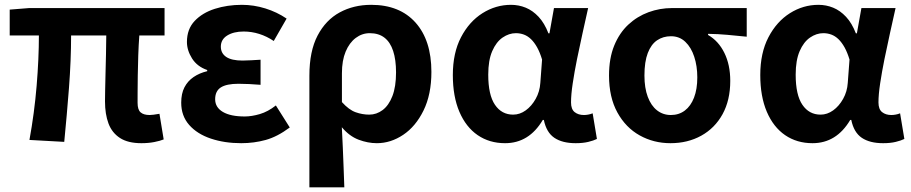

<svg xmlns="http://www.w3.org/2000/svg" viewBox="-20 -594 3866 815"><path d="M580.2 13.8Q523.4 13.8 489.4 -8.2Q455.4 -30.2 440.5 -69.9Q425.7 -109.6 425.7 -163.7Q425.7 -179 426.3 -209.8Q426.9 -240.7 427.9 -280.8Q428.9 -321 429.9 -363.4Q430.9 -405.9 431.1 -443.6H281.8Q281.8 -338.4 272.8 -221.1Q263.7 -103.9 252.7 8.2L105 0Q125.9 -114.4 135.5 -229.8Q145.1 -345.3 145.1 -443.6H21.2V-553.2L104.1 -559.8H678.5V-443.6H571.4Q568.4 -403.9 566.9 -359.3Q565.4 -314.7 564.8 -273.5Q564.2 -232.3 564.1 -201.5Q564 -170.6 564 -157.7Q564 -128.1 576.9 -117Q589.8 -105.8 615 -105.8Q628.3 -105.8 656.9 -111L674.8 -2.2Q659.7 4.1 635.1 8.9Q610.5 13.8 580.2 13.8Z M1003.9 13.8Q933.1 13.8 875 -5.7Q816.9 -25.2 783 -63.7Q749.2 -102.2 749.2 -158.2Q749.2 -196.6 762.9 -223.3Q776.7 -250 801.7 -267Q826.6 -284 859.5 -291.8V-296.8Q816.9 -311.5 795.2 -345.9Q773.5 -380.4 773.5 -415.9Q773.5 -470.3 806.2 -505Q838.9 -539.6 892 -556.6Q945.1 -573.5 1006.8 -573.5Q1057.1 -573.5 1106.4 -558.2Q1155.6 -542.9 1196.6 -515.1L1142 -420Q1112.6 -439.8 1080.4 -450Q1048.1 -460.2 1014.1 -460.2Q971.7 -460.2 944.5 -443.3Q917.4 -426.4 917.4 -396Q917.4 -367.9 940.2 -352.4Q963.1 -336.9 1009.6 -336.9Q1027 -336.9 1046.9 -338.2Q1066.8 -339.5 1086 -340.5V-234Q1061.4 -236 1037.8 -237.2Q1014.2 -238.4 992.1 -238.4Q941.8 -238.4 917.5 -223Q893.3 -207.6 893.3 -172.6Q893.3 -138.3 926 -118.9Q958.7 -99.6 1018.8 -99.6Q1048.3 -99.6 1083 -109.8Q1117.6 -120 1151 -146.4L1210 -52.9Q1157.2 -13.5 1107.7 0.1Q1058.2 13.8 1003.9 13.8Z M1293.3 201.1V-272.9Q1293.3 -376.6 1328 -442.9Q1362.8 -509.3 1422.1 -541.4Q1481.3 -573.5 1555.5 -573.5Q1676.5 -573.5 1743.9 -498.1Q1811.2 -422.6 1811.2 -288.9Q1811.2 -192.9 1777.8 -125Q1744.5 -57.1 1691.5 -21.7Q1638.5 13.8 1579.6 13.8Q1541.5 13.8 1502.2 -1Q1462.9 -15.9 1431 -53.9Q1433.6 -8.7 1435.2 33.2Q1436.9 75 1438.5 116.3Q1440 157.5 1441.6 201.1ZM1547.3 -107.4Q1578.3 -107.4 1604.3 -126.9Q1630.2 -146.4 1645.7 -186.2Q1661.1 -226.1 1661.1 -286.6Q1661.1 -340.3 1648.9 -377.5Q1636.8 -414.6 1612.2 -433.9Q1587.6 -453.2 1549.6 -453.2Q1516.9 -453.2 1489.9 -432.9Q1462.9 -412.5 1447.2 -374.9Q1431.4 -337.2 1431.4 -282.8V-160.6Q1461.3 -127.5 1489.8 -117.5Q1518.3 -107.4 1547.3 -107.4Z M2123.9 13.8Q2057.6 13.8 2007.7 -20.3Q1957.9 -54.4 1930 -119.5Q1902.2 -184.6 1902.2 -275.5Q1902.2 -369.3 1936.9 -435.9Q1971.6 -502.4 2028 -538Q2084.4 -573.5 2149.1 -573.5Q2182 -573.5 2211.6 -561.4Q2241.3 -549.3 2266.2 -522.7Q2291.1 -496.1 2308 -452.4H2312.3L2331.5 -559.8H2476.5Q2465.5 -509.8 2452.9 -453.7Q2440.4 -397.7 2429.3 -342.8Q2418.2 -287.8 2411.1 -240.2Q2403.9 -192.5 2403.9 -159.3Q2403.9 -130.2 2419.4 -118Q2434.9 -105.8 2458.5 -105.8Q2466.9 -105.8 2476.6 -107.5Q2486.3 -109.2 2495.7 -113L2513.8 -4.2Q2499.6 2.9 2477.1 8.3Q2454.5 13.8 2423.5 13.8Q2367.1 13.8 2333.2 -9Q2299.4 -31.8 2288.5 -84.8H2284Q2225.6 13.8 2123.9 13.8ZM2158.1 -107.4Q2186.5 -107.4 2211.6 -125.5Q2236.7 -143.6 2253.9 -174.4Q2271.2 -205.2 2273.6 -242.3L2281 -341.3Q2271.9 -371.4 2260 -392.9Q2248 -414.3 2234.1 -427.7Q2220.1 -441.2 2203.9 -447.2Q2187.6 -453.2 2170 -453.2Q2140.5 -453.2 2113.3 -434.5Q2086.2 -415.8 2069.4 -377Q2052.5 -338.2 2052.5 -277.1Q2052.5 -191 2081 -149.2Q2109.4 -107.4 2158.1 -107.4Z M2826.1 13.8Q2754.6 13.8 2695.3 -19.3Q2636 -52.3 2600.6 -116.7Q2565.2 -181.1 2565.2 -273.4Q2565.2 -346.7 2587.2 -400.5Q2609.2 -454.2 2647 -489.4Q2684.9 -524.6 2732.9 -542.2Q2780.9 -559.8 2833 -559.8H3149.7V-438.2Q3103.7 -442.7 3066.9 -446.2Q3030 -449.6 2985.6 -450.4V-445.6Q3029.9 -420.1 3054.8 -369.5Q3079.8 -318.8 3079.8 -250.8Q3079.8 -168.7 3047.1 -109.3Q3014.4 -50 2956.8 -18.1Q2899.3 13.8 2826.1 13.8ZM2827.6 -105.8Q2861.9 -105.8 2887 -124.8Q2912.1 -143.7 2926 -179.6Q2939.9 -215.4 2939.9 -265.6Q2939.9 -313.5 2926.9 -353.1Q2914 -392.7 2889.1 -416.4Q2864.2 -440.2 2828.1 -440.2Q2794.8 -440.2 2769.3 -423Q2743.9 -405.9 2729.7 -368.9Q2715.5 -331.9 2715.5 -273.4Q2715.5 -220.9 2729.6 -183.1Q2743.7 -145.3 2769 -125.6Q2794.3 -105.8 2827.6 -105.8Z M3428.9 13.8Q3362.6 13.8 3312.7 -20.3Q3262.9 -54.4 3235 -119.5Q3207.2 -184.6 3207.2 -275.5Q3207.2 -369.3 3241.9 -435.9Q3276.6 -502.4 3333 -538Q3389.4 -573.5 3454.1 -573.5Q3487 -573.5 3516.6 -561.4Q3546.3 -549.3 3571.2 -522.7Q3596.1 -496.1 3613 -452.4H3617.3L3636.5 -559.8H3781.5Q3770.5 -509.8 3757.9 -453.7Q3745.4 -397.7 3734.3 -342.8Q3723.2 -287.8 3716.1 -240.2Q3708.9 -192.5 3708.9 -159.3Q3708.9 -130.2 3724.4 -118Q3739.9 -105.8 3763.5 -105.8Q3771.9 -105.8 3781.6 -107.5Q3791.3 -109.2 3800.7 -113L3818.8 -4.2Q3804.6 2.9 3782.1 8.3Q3759.5 13.8 3728.5 13.8Q3672.1 13.8 3638.2 -9Q3604.4 -31.8 3593.5 -84.8H3589Q3530.6 13.8 3428.9 13.8ZM3463.1 -107.4Q3491.5 -107.4 3516.6 -125.5Q3541.7 -143.6 3558.9 -174.4Q3576.2 -205.2 3578.6 -242.3L3586 -341.3Q3576.9 -371.4 3565 -392.9Q3553 -414.3 3539.1 -427.7Q3525.1 -441.2 3508.9 -447.2Q3492.6 -453.2 3475 -453.2Q3445.5 -453.2 3418.3 -434.5Q3391.2 -415.8 3374.4 -377Q3357.5 -338.2 3357.5 -277.1Q3357.5 -191 3386 -149.2Q3414.4 -107.4 3463.1 -107.4Z"/></svg>

Font: Noto Sans HK Thin
Style: Regular
Weight: 100
Designer: Ryoko NISHIZUKA 西塚涼子 (kana, bopomofo & ideographs); Paul D. Hunt (Latin, Greek & Cyrillic); Sandoll Communications 산돌커뮤니
Foundry: Adobe
Version: Version 2.004-H2;hotconv 1.0.118;makeotfexe 2.5.65603